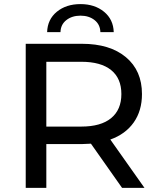

<svg xmlns="http://www.w3.org/2000/svg" viewBox="-20 -913 767 933"><path d="M105 0V-700.2H377.9Q514.2 -700.2 592 -635Q669.9 -569.8 669.9 -456.1Q669.9 -375 629.9 -318.1Q589.8 -261.2 516.1 -234.9L682.1 0H573.2L421.9 -214.8Q394 -212.9 377.9 -212.9H205.1V0ZM205.1 -297.9H375Q470.2 -297.9 520 -338.9Q569.8 -379.9 569.8 -456.1Q569.8 -532.2 520 -572.5Q470.2 -612.8 375 -612.8H205.1ZM209 -756.8Q210.9 -818.8 256.3 -856Q301.8 -893.1 371.1 -893.1Q439.9 -893.1 485.4 -856Q530.8 -818.8 532.7 -756.8H467.8Q466.8 -793.9 439.5 -815.4Q412.1 -836.9 371.1 -836.9Q330.1 -836.9 302.5 -815.4Q274.9 -793.9 273.9 -756.8Z"/></svg>

Font: Montserrat Medium
Style: Regular
Weight: 500
Designer: Julieta Ulanovsky
Foundry: Julieta Ulanovsky
Version: Version 7.200